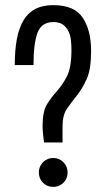

<svg xmlns="http://www.w3.org/2000/svg" viewBox="-20 -719 426 754"><path d="M225.6 -159.4V-222.4Q225.6 -267 243 -292.1Q260.4 -317.2 281.7 -343.6Q303 -370 320.4 -408.5Q337.8 -447 337.8 -519Q337.8 -600 304.9 -649.4Q272 -698.8 189.4 -698.8Q148 -698.8 119.3 -684.1Q90.6 -669.4 72.7 -639.9Q54.8 -610.4 46.4 -566.3Q38 -522.2 38 -463.6H111.6Q111.6 -549.2 127.5 -590.8Q143.4 -632.4 189.6 -632.4Q214 -632.4 228 -621.7Q242 -611 249.5 -594.9Q257 -578.8 258.8 -559.4Q260.6 -540 260.6 -523.4Q260.6 -453.6 243 -419.6Q225.4 -385.6 203.9 -361.7Q182.4 -337.8 164.8 -309.8Q147.2 -281.8 147.2 -223.4Q147.2 -209.8 149.6 -186.4Q152 -163 153 -159.4ZM189 15Q212.4 15 228.9 -1.1Q245.4 -17.2 245.4 -41.6Q245.4 -65.6 228.9 -82.1Q212.4 -98.6 189 -98.6Q165.6 -98.6 149.1 -82.1Q132.6 -65.6 132.6 -41.6Q132.6 -17.2 149.1 -1.1Q165.6 15 189 15Z"/></svg>

Font: Secuela Light
Style: Regular
Weight: 300
Designer: Fernando Haro
Foundry: deFharo
Version: Version 1.708